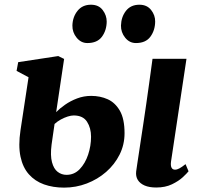

<svg xmlns="http://www.w3.org/2000/svg" viewBox="-20 -804 874 834"><path d="M658.5 10.5Q628.5 10.5 608.2 1.8Q588 -7 578.5 -22.5Q569 -38 571.5 -59.5Q573.5 -74 576.5 -94Q579.5 -114 583.5 -140Q587.5 -166 592.2 -198Q597 -230 602.8 -267.8Q608.5 -305.5 614.8 -349Q621 -392.5 628 -442.5Q635 -492.5 642.5 -548.5H790L723 -103Q720.5 -85 725 -76Q729.5 -67 740 -67Q749 -67 759.2 -72.5Q769.5 -78 786 -91L799 -60Q792 -51 774 -34.2Q756 -17.5 727 -3.5Q698 10.5 658.5 10.5ZM258.5 11Q210.5 11 171.2 -3Q132 -17 105.5 -46.8Q79 -76.5 69 -123.8Q59 -171 69 -238L104 -468.5L52 -496L59 -534L233 -560.5L258.5 -548L224 -317Q239.5 -333 262.8 -349.2Q286 -365.5 315 -376.5Q344 -387.5 376 -387.5Q415.5 -387.5 448 -372.8Q480.5 -358 500.8 -322.8Q521 -287.5 521 -225.5Q521 -175.5 499.5 -132.5Q478 -89.5 441 -57.2Q404 -25 357 -7Q310 11 258.5 11ZM269 -44.5Q302.5 -44.5 326.2 -69.2Q350 -94 362.8 -132.2Q375.5 -170.5 375.5 -210Q375.5 -248 358 -275.2Q340.5 -302.5 300 -302.5Q289 -302.5 274 -297.8Q259 -293 244 -284.8Q229 -276.5 217 -265.5Q214 -243.5 210.5 -221Q207 -198.5 204 -175.5Q198 -128.5 205.8 -99.5Q213.5 -70.5 230.5 -57.5Q247.5 -44.5 269 -44.5ZM359.5 -617Q332 -617 313 -640.2Q294 -663.5 294.5 -693Q295.5 -730.5 316.8 -757Q338 -783.5 375 -783.5Q408.5 -783.5 426 -760.5Q443.5 -737.5 443.5 -710Q443 -672 422.8 -644.5Q402.5 -617 359.5 -617ZM570.5 -617Q542.5 -617 523.8 -640.2Q505 -663.5 505.5 -693Q506.5 -730.5 527.2 -757Q548 -783.5 585.5 -783.5Q618.5 -783.5 636.5 -760.5Q654.5 -737.5 654 -710Q653.5 -672 633.2 -644.5Q613 -617 570.5 -617Z"/></svg>

Font: Merriweather 36pt ExtraBold
Style: Italic
Weight: 800
Italic angle: -7.8°
Version: Version 2.101